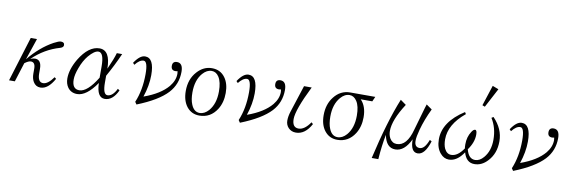

<svg xmlns="http://www.w3.org/2000/svg" viewBox="-63 -1357 6013 2025"><g transform="rotate(10 2944.0 -344.5)"><path d="M262.7 -481.4 185.1 -251.5Q301.8 -395 441.9 -471.7Q493.7 -499.5 516.1 -499.5Q554.7 -499.5 554.7 -467.3Q554.7 -442.9 519 -432.6Q356.9 -386.2 229 -262.7Q258.8 -274.9 278.8 -274.9Q348.1 -274.9 348.1 -176.8V-130.9Q348.1 -34.7 405.8 -34.7Q457 -34.7 516.1 -117.7L533.7 -103Q467.8 16.1 385.7 16.1Q335.9 16.1 309.1 -28.8Q288.1 -63.5 288.1 -116.7V-168.9Q288.1 -237.8 240.7 -237.8Q215.3 -237.8 174.8 -207.5L109.9 -2H47.9L195.8 -481.4Z M1213.9 -99.1Q1160.2 16.1 1074.7 16.1Q990.2 16.1 985.8 -138.7Q879.4 16.1 778.8 16.1Q714.8 16.1 678.7 -31.7Q649.9 -71.8 649.9 -128.9Q649.9 -226.1 716.8 -339.8Q814 -499.5 930.7 -499.5Q1046.4 -499.5 1047.9 -302.7Q1100.6 -419.4 1117.7 -481.4H1174.8Q1118.7 -353 1047.9 -227.1V-154.8Q1047.9 -26.9 1096.7 -26.9Q1151.4 -26.9 1193.8 -112.8ZM983.9 -194.8V-313.5Q983.9 -463.9 924.8 -463.9Q882.3 -463.9 821.8 -393.1Q775.9 -337.9 745.6 -254.9Q717.8 -180.7 717.8 -129.9Q717.8 -26.9 794.9 -26.9Q880.9 -26.9 983.9 -194.8Z M1303.7 -410.6Q1362.3 -499.5 1418.5 -499.5Q1515.6 -499.5 1515.6 -315.9Q1515.6 -203.6 1473.6 -79.1Q1649.4 -142.1 1730.5 -239.7Q1784.7 -306.2 1784.7 -377.9Q1784.7 -387.2 1781.7 -404.8Q1767.1 -401.9 1759.8 -401.9Q1711.9 -401.9 1711.9 -450.7Q1711.9 -499.5 1759.8 -499.5Q1823.7 -499.5 1823.7 -405.8Q1823.7 -272.5 1735.8 -176.8Q1638.7 -72.3 1415.5 16.1L1397.9 -9.8Q1454.6 -143.6 1454.6 -316.9Q1454.6 -452.6 1410.6 -452.6Q1367.2 -452.6 1320.8 -392.6Z M2134.8 -499.5Q2225.1 -499.5 2275.9 -429.7Q2321.8 -367.2 2321.8 -266.6Q2321.8 -164.1 2274.9 -89.8Q2207.5 16.1 2087.9 16.1Q2004.9 16.1 1953.6 -46.9Q1902.8 -111.3 1902.8 -215.8Q1902.8 -342.8 1977.1 -424.3Q2044.4 -499.5 2134.8 -499.5ZM2136.7 -470.7Q2084.5 -470.7 2040.5 -420.4Q1974.6 -344.2 1974.6 -212.9Q1974.6 -134.3 1995.6 -85Q2025.4 -11.7 2086.4 -11.7Q2138.7 -11.7 2182.6 -61.5Q2248.5 -138.2 2248.5 -269.5Q2248.5 -370.6 2214.4 -423.8Q2184.1 -470.7 2136.7 -470.7Z M2411.6 -410.6Q2470.2 -499.5 2526.4 -499.5Q2623.5 -499.5 2623.5 -315.9Q2623.5 -203.6 2581.5 -79.1Q2757.3 -142.1 2838.4 -239.7Q2892.6 -306.2 2892.6 -377.9Q2892.6 -387.2 2889.6 -404.8Q2875 -401.9 2867.7 -401.9Q2819.8 -401.9 2819.8 -450.7Q2819.8 -499.5 2867.7 -499.5Q2931.6 -499.5 2931.6 -405.8Q2931.6 -272.5 2843.8 -176.8Q2746.6 -72.3 2523.4 16.1L2505.9 -9.8Q2562.5 -143.6 2562.5 -316.9Q2562.5 -452.6 2518.6 -452.6Q2475.1 -452.6 2428.7 -392.6Z M3122.6 -481.4H3204.6Q3074.7 -219.2 3074.7 -121.6Q3074.7 -30.8 3142.6 -30.8Q3206.5 -30.8 3266.6 -119.6L3284.7 -103.5Q3220.2 16.1 3121.6 16.1Q3073.2 16.1 3041.5 -16.6Q3011.7 -48.3 3011.7 -93.8Q3011.7 -139.2 3028.8 -191.9Z M3859.4 -448.7H3735.4Q3798.3 -384.3 3798.3 -266.6Q3798.3 -165 3751.5 -90.8Q3684.1 15.1 3564.5 15.1Q3479.5 15.1 3428.2 -50.8Q3379.4 -113.3 3379.4 -216.8Q3379.4 -334 3442.4 -413.6Q3509.8 -500.5 3614.3 -500.5H3882.3ZM3613.3 -472.7Q3560.5 -472.7 3517.1 -421.9Q3451.2 -345.2 3451.2 -214.8Q3451.2 -136.7 3472.2 -85.9Q3502 -12.7 3563 -12.7Q3615.2 -12.7 3659.2 -62.5Q3725.1 -139.2 3725.1 -271.5Q3725.1 -373 3690.9 -424.8Q3659.7 -472.7 3613.3 -472.7Z M3957 140.6Q4050.3 -266.6 4152.8 -517.1L4213.9 -473.1Q4096.2 -291.5 4096.2 -173.3Q4096.2 -129.9 4115.2 -96.2Q4142.1 -50.3 4189.9 -50.3Q4299.3 -50.3 4347.2 -231.4Q4361.8 -286.1 4417 -474.1L4430.2 -516.1L4491.2 -473.1Q4433.1 -352.5 4402.8 -241.2Q4380.9 -161.6 4380.9 -119.1Q4380.9 -50.3 4436 -50.3Q4489.3 -50.3 4527.8 -153.3L4548.8 -141.6Q4502.4 8.8 4424.8 8.8Q4348.1 8.8 4348.1 -128.4Q4283.2 8.8 4185.1 8.8Q4087.4 8.8 4062 -125.5Q4038.6 -10.3 4027.8 140.6Z M5082 -830.1 5147 -805.2 5038.1 -599.1 5010.3 -609.9ZM4855 -487.3Q4685.1 -347.7 4685.1 -188Q4685.1 -128.9 4703.1 -89.8Q4729 -37.1 4775.9 -37.1Q4845.2 -37.1 4907.2 -128.9Q4904.3 -143.6 4904.3 -173.8Q4904.3 -253.4 4943.4 -312Q4962.4 -341.8 4980 -341.8Q5000 -341.8 5000 -293Q5000 -209 4939 -126Q4963.4 -27.8 5033.2 -27.8Q5082.5 -27.8 5124 -76.7Q5188 -151.4 5188 -270.5Q5188 -398.9 5127 -495.6L5147 -508.3Q5252.9 -399.4 5252.9 -265.6Q5252.9 -134.3 5173.8 -50.8Q5112.8 16.1 5033.2 16.1Q4945.8 16.1 4917 -88.9Q4846.7 16.1 4760.3 16.1Q4706.5 16.1 4668 -29.8Q4620.1 -85.4 4620.1 -177.7Q4620.1 -365.2 4842.3 -507.3Z M5337.4 -410.6Q5396 -499.5 5452.1 -499.5Q5549.3 -499.5 5549.3 -315.9Q5549.3 -203.6 5507.3 -79.1Q5683.1 -142.1 5764.2 -239.7Q5818.4 -306.2 5818.4 -377.9Q5818.4 -387.2 5815.4 -404.8Q5800.8 -401.9 5793.5 -401.9Q5745.6 -401.9 5745.6 -450.7Q5745.6 -499.5 5793.5 -499.5Q5857.4 -499.5 5857.4 -405.8Q5857.4 -272.5 5769.5 -176.8Q5672.4 -72.3 5449.2 16.1L5431.6 -9.8Q5488.3 -143.6 5488.3 -316.9Q5488.3 -452.6 5444.3 -452.6Q5400.9 -452.6 5354.5 -392.6Z"/></g></svg>

Font: I.MingCP
Style: Regular
Weight: 400
Designer: I.Font Project
Version: Version 8.000; Sep 06, 2022